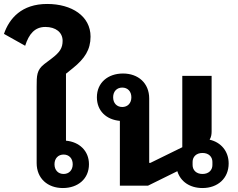

<svg xmlns="http://www.w3.org/2000/svg" viewBox="-65 -937 1202 969"><path d="M252 12C328 12 384 -34 384 -108C384 -176 335 -221 268 -227V-565L304 -594C362 -641 392 -686 392 -752C392 -856 297 -917 173 -917C44 -917 -18 -844 -45 -766L62 -706C81 -766 111 -801 164 -801C216 -801 251 -774 251 -731C251 -695 237 -673 196 -642L159 -614C120 -584 120 -555 120 -500V-114C120 -36 176 12 252 12ZM256 -59C229 -59 210 -78 210 -108C210 -138 229 -157 256 -157C283 -157 302 -138 302 -108C302 -78 283 -59 256 -59Z M957 12C1034 12 1089 -37 1089 -112C1089 -174 1050 -219 993 -232C1002 -247 1003 -262 1003 -275V-554H855V-194L694 -115H688V-440C688 -518 632 -566 556 -566C480 -566 424 -520 424 -446C424 -377 472 -333 540 -327V0H682L830 -73C846 -20 894 12 957 12ZM957 -59C925 -59 907 -79 907 -104V-120C907 -145 925 -165 957 -165C989 -165 1007 -145 1007 -120V-104C1007 -79 989 -59 957 -59ZM552 -397C525 -397 506 -416 506 -446C506 -476 525 -495 552 -495C579 -495 598 -476 598 -446C598 -416 579 -397 552 -397Z"/></svg>

Font: IBM Plex Thai Looped
Style: Bold
Weight: 700
Designer: Mike Abbink, Paul van der Laan, Pieter van Rosmalen, Ben Mitchell, Mark Frömberg
Foundry: Bold Monday
Version: Version 1.0